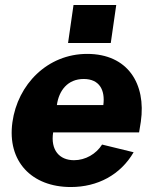

<svg xmlns="http://www.w3.org/2000/svg" viewBox="-20 -743 623 773"><path d="M448 -723H276L254 -570H426ZM194 -210H540L547 -253C569 -406 494 -526 331 -526C171 -526 51 -403 30 -251C8 -93 108 10 265 10C373 10 465 -39 518 -130L391 -161C367 -123 324 -98 278 -98C219 -98 183 -139 194 -210ZM209 -320C217 -378 252 -425 317 -425C380 -425 404 -381 396 -320Z"/></svg>

Font: United Sans ExtraBold
Style: Italic
Weight: 800
Italic angle: -8°
Designer: Pablo Impallari, Rodrigo Fuenzalida (Modified by Dan O. Williams)
Version: Version 1.000;PS 001.000;hotconv 1.0.88;makeotf.lib2.5.64775